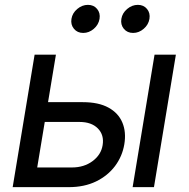

<svg xmlns="http://www.w3.org/2000/svg" viewBox="-20 -771 777 791"><path d="M164.6 -350.1H321.3Q386.2 -350.1 427 -327.6Q467.8 -305.2 484.1 -266.1Q500.5 -227.1 492.2 -176.8Q483.9 -127 453.9 -86.9Q423.8 -46.9 375.5 -23.4Q327.1 0 263.2 0H32.2L122.6 -545.9H210.4L133.3 -81.1H276.4Q326.2 -81.1 361.3 -107.2Q396.5 -133.3 402.8 -172.9Q409.7 -214.8 383.3 -241.7Q356.9 -268.6 307.6 -268.6H150.4ZM526.4 0 616.7 -545.9H704.6L614.3 0ZM528.3 -635.3Q504.4 -635.3 490.2 -652.3Q476.1 -669.4 480 -693.4Q483.9 -717.3 503.9 -734.1Q523.9 -751 547.9 -751Q571.8 -751 585.7 -734.1Q599.6 -717.3 595.7 -693.4Q591.8 -669.4 572 -652.3Q552.2 -635.3 528.3 -635.3ZM322.8 -635.3Q298.8 -635.3 284.7 -652.3Q270.5 -669.4 274.4 -693.4Q278.3 -717.3 298.3 -734.1Q318.4 -751 342.3 -751Q366.2 -751 380.1 -734.1Q394 -717.3 390.1 -693.4Q386.2 -669.4 366.5 -652.3Q346.7 -635.3 322.8 -635.3Z"/></svg>

Font: Inter
Style: Italic
Weight: 400
Italic angle: -9.3988°
Designer: Rasmus Andersson
Foundry: rsms
Version: Version 4.001;git-66647c0bb